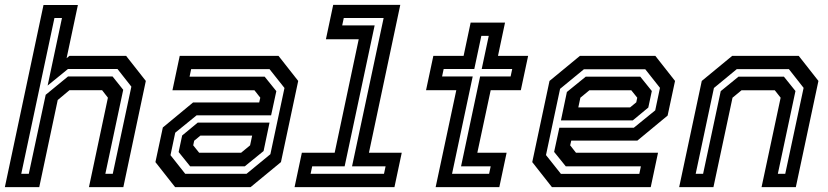

<svg xmlns="http://www.w3.org/2000/svg" viewBox="-37 -770 3407 790"><path d="M-17 0 142 -749.5H283.5L237 -530.5L248.5 -540H482L563 -437L470.5 0H329L407 -368L383 -399H249L200.5 -358.5L124.5 0ZM50.5 -55H81.5L151 -380L243 -455.5H426L470 -400.5L396.5 -55H427L503.5 -413.5L446.5 -486H242.5L159 -418L218 -696H187Z M683.5 0 602.5 -103 633 -245.5 757.5 -348.5H1029.5L1034 -368L1010 -398.5H672.5L702.5 -540H1109L1190 -437L1119 -103L994 0ZM745.5 -85.5 698 -144.5 712.5 -212.5 776.5 -265.5H1072L1047.5 -148.5L970 -85.5ZM725 -55H977.5L1075.5 -135.5L1133.5 -408L1072 -485.5H749.5L743 -454.5H1052L1100 -395L1078.5 -295.5H772L684 -224L664.5 -131.5ZM782.5 -141.5H955L992 -172L1000.5 -212H787.5L762 -191L758 -172Z M1175 0 1205 -141.5H1340L1439 -608.5H1304L1334 -750H1610L1481 -141.5H1616L1586 0ZM1241 -55H1543L1549.5 -85.5H1411.5L1541.5 -696H1377.5L1371 -665.5H1504.5L1381 -85.5H1247.5Z M1755.5 0 1840.5 -399H1716L1746 -540H1870.5L1899.5 -677H2041L2012 -540H2136L2106 -399H1982L1927 -141.5H2047.5L2017.5 0ZM1823 -55H1975.5L1982 -85.5H1860L1938.5 -455.5H2064L2070.5 -486H1945L1974 -622.5H1943.5L1914.5 -486H1788.5L1782 -455.5H1908Z M2659.5 -540 2740.5 -437 2710 -294.5 2585.5 -191.5H2313.5L2309 -172L2333 -141.5H2670.5L2640.5 0H2234L2153 -103L2224 -437L2349 -540ZM2597.5 -454.5 2645 -395.5 2630.5 -327.5 2566.5 -274.5H2271L2295.5 -391.5L2373 -454.5ZM2618 -485H2365.5L2267.5 -404.5L2209.5 -132L2271 -54.5H2593.5L2600 -85.5H2291L2243 -145L2264.5 -244.5H2571L2659 -316L2678.5 -408.5ZM2560.5 -398.5H2388L2351 -368L2342.5 -328H2555.5L2581 -349L2585 -368Z M2757.5 0 2850.5 -437 2975.5 -540H3249.5L3330.5 -437L3237.5 0H3096.5L3175 -368L3151 -398.5H3014L2977 -368L2898.5 0ZM2825.5 -55H2856L2928.5 -395L3001.5 -454.5H3188.5L3236 -395.5L3163.5 -55H3194L3269.5 -408.5L3209 -485.5H2994.5L2900.5 -408Z"/></svg>

Font: Tourney SemiBold
Style: Italic
Weight: 600
Italic angle: -12°
Version: Version 1.015